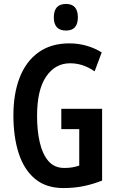

<svg xmlns="http://www.w3.org/2000/svg" viewBox="-20 -944 596 974"><path d="M291 -392H498V-28Q450 -9 402.5 0.5Q355 10 302 10Q214 10 158 -36.5Q102 -83 75 -166Q48 -249 48 -359Q48 -469 80 -551Q112 -633 175.5 -678.5Q239 -724 332 -724Q377 -724 419 -712Q461 -700 496 -678L460 -582Q401 -623 336 -623Q260 -623 214 -555.5Q168 -488 168 -356Q168 -280 182 -220.5Q196 -161 226 -126.5Q256 -92 306 -92Q330 -92 347 -95Q364 -98 382 -104V-289H291ZM315 -924Q375 -924 375 -856Q375 -789 315 -789Q253 -789 253 -856Q253 -924 315 -924Z"/></svg>

Font: Noto Sans Telugu ExtraCondensed SemiBold
Style: Regular
Weight: 600
Width: 2
Designer: Jelle Bosma - Monotype Design Team
Foundry: Monotype Imaging Inc.
Version: Version 2.005; ttfautohint (v1.8.4.7-5d5b)